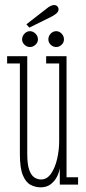

<svg xmlns="http://www.w3.org/2000/svg" viewBox="-20 -752 349 782"><path d="M145.5 11Q124 11 104.5 0.8Q85 -9.5 73 -38.5Q61 -67.5 61 -123.5V-493.5H9V-523H91V-125.5Q91 -82 99.2 -59.5Q107.5 -37 120.5 -29Q133.5 -21 147.5 -21Q171.5 -21 188 -45Q204.5 -69 212.8 -105Q221 -141 221 -177.5V-493.5H168V-523H251V-30H298V0H223.5V-67.5Q221.5 -51.5 212.5 -33.2Q203.5 -15 187 -2Q170.5 11 145.5 11ZM209 -560.5Q196 -560.5 186.5 -569.8Q177 -579 177 -591.5Q177 -605 186.5 -615Q196 -625 209 -625Q221.5 -625 231 -615Q240.5 -605 240.5 -591.5Q240.5 -579 231 -569.8Q221.5 -560.5 209 -560.5ZM101.5 -560.5Q89.5 -560.5 79.8 -569.8Q70 -579 70 -591.5Q70 -605 79.8 -615Q89.5 -625 101.5 -625Q114.5 -625 124.5 -615Q134.5 -605 134.5 -591.5Q134.5 -579 124.5 -569.8Q114.5 -560.5 101.5 -560.5ZM99.5 -639.5 87.5 -653 170.5 -717.5Q177.5 -723.5 185.5 -727.5Q193.5 -731.5 200.5 -731.5Q205.5 -731.5 209.8 -729.2Q214 -727 216.5 -722Q218.5 -718.5 218.5 -714Q218.5 -704.5 208.8 -696.5Q199 -688.5 187.5 -683Z"/></svg>

Font: Imbue Thin
Style: Regular
Weight: 100
Designer: Tyler Finck
Foundry: Etcetera Type Company
Version: Version 1.102